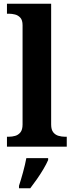

<svg xmlns="http://www.w3.org/2000/svg" viewBox="-20 -780 392 1021"><path d="M17 0V-53H29Q44 -53 60.5 -57.5Q77 -62 88.5 -76Q100 -90 100 -118V-646Q100 -673 88 -686Q76 -699 59.5 -703Q43 -707 29 -707H17V-760H252V-118Q252 -90 263.5 -76Q275 -62 292 -57.5Q309 -53 323 -53H335V0ZM81 208Q91 178 102.5 136Q114 94 120 61H236V71Q227 92 211 119Q195 146 176.5 172.5Q158 199 141 221H81Z"/></svg>

Font: Noto Serif Oriya
Style: Bold
Weight: 700
Designer: David Williams
Foundry: Google LLC, David Williams
Version: Version 1.051; ttfautohint (v1.8.4.7-5d5b)